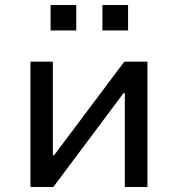

<svg xmlns="http://www.w3.org/2000/svg" viewBox="-20 -743 706 763"><path d="M101 0V-498H190V-126H195L474 -498H566V0H476V-373H471L192 0ZM387 -622V-723H489V-622ZM181 -622V-723H283V-622Z"/></svg>

Font: Nunito Sans 6pt
Style: Regular
Weight: 400
Version: Version 3.101;gftools[0.9.27]